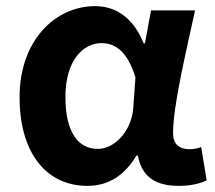

<svg xmlns="http://www.w3.org/2000/svg" viewBox="-20 -594 703 628"><path d="M266 14C333 14 387 -19 426 -85H431C444 -14 491 14 565 14C607 14 637 5 656 -4L638 -113C625 -108 612 -106 600 -106C569 -106 546 -120 546 -159C546 -248 589 -426 618 -560H474L454 -452H450C415 -539 356 -574 291 -574C162 -574 44 -463 44 -276C44 -93 132 14 266 14ZM300 -107C235 -107 194 -162 194 -277C194 -398 253 -453 312 -453C360 -453 398 -422 423 -341L416 -242C411 -167 356 -107 300 -107Z"/></svg>

Font: Noto Sans Mono CJK SC
Style: Bold
Weight: 700
Designer: Ryoko NISHIZUKA 西塚涼子 (kana, bopomofo & ideographs); Paul D. Hunt (Latin, Greek & Cyrillic); Sandoll Communications 산돌커뮤니
Foundry: Adobe
Version: Version 2.004;hotconv 1.0.118;makeotfexe 2.5.65603